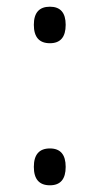

<svg xmlns="http://www.w3.org/2000/svg" viewBox="-20 -547 298 573"><path d="M81 -473Q81 -527 129 -527Q176 -527 176 -473Q176 -418 129 -418Q81 -418 81 -473ZM81 -49Q81 -104 129 -104Q176 -104 176 -49Q176 6 129 6Q81 6 81 -49Z"/></svg>

Font: Noto Serif Light
Style: Regular
Weight: 300
Designer: Monotype Design Team
Foundry: Monotype Imaging Inc.
Version: Version 1.001